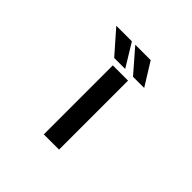

<svg xmlns="http://www.w3.org/2000/svg" viewBox="-223 -1203 1445 1445"><g transform="rotate(45 500.0 -480.0)"><path d="M425.8 2V-732.4H587.9V2ZM599.6 -961.9 712.9 -779.3H593.8L435.5 -961.9ZM399.4 -961.9 510.7 -779.3H393.6L233.4 -961.9Z"/></g></svg>

Font: GenEi Gothic M Regular
Style: Bold
Weight: 700
Designer: o_tamon (Modified); [Source Han Sans]
Ryoko NISHIZUKA  (kana & ideographs); Paul D. Hunt (Latin, Greek & Cyrillic); Wenl
Version: Version 1.1a;Original Version 1.004